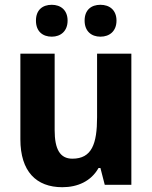

<svg xmlns="http://www.w3.org/2000/svg" viewBox="-20 -771 635 801"><path d="M130 -685C130 -640 158 -618 196 -618C233 -618 262 -641 262 -685C262 -729 233 -751 196 -751C158 -751 130 -730 130 -685ZM333 -685C333 -641 361 -618 399 -618C437 -618 466 -641 466 -685C466 -729 437 -751 399 -751C361 -751 333 -730 333 -685ZM528 -547H385V-282C385 -171 363 -109 282 -109C230 -109 208 -149 208 -228V-547H65V-190C65 -56 131 10 240 10C304 10 360 -15 391 -70H399L417 0H528Z"/></svg>

Font: Noto Sans Devanagari SemiCondensed
Style: Bold
Weight: 700
Width: 4
Designer: Jelle Bosma - Monotype Design Team
Foundry: Monotype Imaging Inc.
Version: Version 2.004